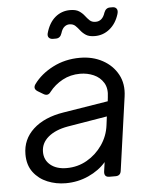

<svg xmlns="http://www.w3.org/2000/svg" viewBox="-55 -812 682 869"><g transform="rotate(-5 286.5 -377.5)"><path d="M209 12Q165 12 126 -4Q87 -20 62.5 -52.5Q38 -85 38 -134Q38 -202 88 -248Q138 -294 226 -308L430 -341L432 -359Q438 -399 422 -425Q406 -451 377.5 -463.5Q349 -476 316 -476Q272 -476 236 -456.5Q200 -437 176 -406Q163 -387 143 -399L118 -414Q97 -427 111 -447Q143 -491 198.5 -519.5Q254 -548 321 -548Q379 -548 424 -523.5Q469 -499 492.5 -456Q516 -413 508 -356L461 -22Q458 0 436 0H408Q383 0 386 -26L392 -68Q361 -32 312.5 -10Q264 12 209 12ZM118 -138Q118 -101 145.5 -78.5Q173 -56 219 -56Q269 -56 311 -80Q353 -104 381 -144.5Q409 -185 415 -234L420 -273L240 -243Q183 -233 150.5 -205.5Q118 -178 118 -138ZM398 -640Q372 -640 357.5 -649.5Q343 -659 333.5 -671.5Q324 -684 314 -693.5Q304 -703 287 -703Q275 -703 264.5 -694.5Q254 -686 248 -666Q241 -644 221 -644H208Q196 -644 189.5 -651Q183 -658 186 -671Q199 -718 228 -742.5Q257 -767 296 -767Q322 -767 336.5 -757.5Q351 -748 360.5 -735.5Q370 -723 380 -713.5Q390 -704 407 -704Q438 -704 450 -742Q458 -763 477 -763H489Q501 -763 507 -754.5Q513 -746 508 -730Q495 -688 465.5 -664Q436 -640 398 -640Z"/></g></svg>

Font: Pitagon Sans Text
Style: Italic
Weight: 400
Italic angle: -8°
Designer: Travis Tran
Foundry: Pitagon
Version: Version 1.001; ttfautohint (v1.8.4.7-5d5b);gftools[0.9.26]